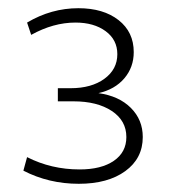

<svg xmlns="http://www.w3.org/2000/svg" viewBox="-20 -812 423 468"><path d="M172 -364Q99 -364 37 -396L46 -429Q105 -399 174 -399Q227 -399 257.5 -420Q288 -441 288 -478Q288 -518 252.5 -541.5Q217 -565 159 -565H121V-597H152Q203 -597 234.5 -620Q266 -643 266 -680Q266 -715 237.5 -736Q209 -757 164 -757Q110 -757 56 -727L46 -757Q105 -792 171 -792Q232 -792 269 -763Q306 -734 306 -685Q306 -648 283 -621Q260 -594 220 -585Q270 -578 299 -549Q328 -520 328 -478Q328 -426 285.5 -395Q243 -364 172 -364Z"/></svg>

Font: Cantarell Light
Style: Regular
Weight: 300
Designer: Dave Crossland, Nikolaus Waxweiler, Florian Fecher, Jacques Le Bailly, Eben Sorkin, Alexei Vanyashin, Alexios Zavras, Em
Version: Version 0.303